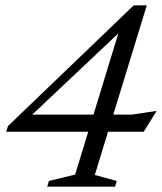

<svg xmlns="http://www.w3.org/2000/svg" viewBox="-20 -702 609 722"><path d="M435 -609 475.5 -624 81 -252 75 -271H475.5L569 -285L520.5 -206.5H3L10 -228L483 -682H532L336.5 -44L419 -21.5L412.5 0H157.5L164 -21.5L262.5 -45.5Z"/></svg>

Font: Newsreader 17pt
Style: Italic
Weight: 400
Italic angle: -17°
Version: Version 1.003